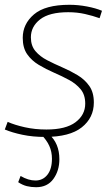

<svg xmlns="http://www.w3.org/2000/svg" viewBox="-25 -562 462 802"><path d="M-5 -21 7 -53Q36 -40 78.5 -30.5Q121 -21 169 -21Q250 -21 290.5 -51.5Q331 -82 331 -129Q331 -166 312 -189Q293 -212 263.5 -228Q234 -244 200.5 -258.5Q167 -273 137 -291Q107 -309 88.5 -335.5Q70 -362 70 -404Q70 -462 117 -502Q164 -542 265 -542Q301 -542 338 -535Q375 -528 401 -517L391 -486Q363 -496 330 -503.5Q297 -511 260 -511Q181 -511 142.5 -481Q104 -451 104 -406Q104 -371 123 -348.5Q142 -326 172 -310.5Q202 -295 235.5 -280.5Q269 -266 299 -248Q329 -230 348 -203Q367 -176 367 -134Q367 -70 316.5 -30Q266 10 163 10Q112 10 69 1Q26 -8 -5 -21ZM51 199 61 173Q93 192 123 192Q154 192 173 168Q192 144 192 101Q192 72 181 47.5Q170 23 146 -1H180Q223 37 223 103Q223 151 198 185.5Q173 220 126 220Q105 220 87 215.5Q69 211 51 199Z"/></svg>

Font: Georama ExtraLight
Style: Italic
Weight: 200
Italic angle: -9°
Designer: Jean-Baptiste Levee
Foundry: Production Type
Version: Version 1.000